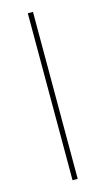

<svg xmlns="http://www.w3.org/2000/svg" viewBox="-115 -768 444 808"><g transform="rotate(-15 107.0 -364.0)"><path d="M118.2 -727.5V0H95.7V-727.5Z"/></g></svg>

Font: Inter 24pt Thin
Style: Regular
Weight: 250
Designer: Rasmus Andersson
Foundry: rsms
Version: Version 4.001;git-66647c0bb